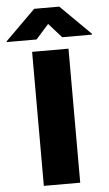

<svg xmlns="http://www.w3.org/2000/svg" viewBox="-148 -998 588 1038"><g transform="rotate(-5 146.5 -479.0)"><path d="M244.3 -727.3V0H46.9V-727.3ZM76.7 -791.9H-85.2V-796.2L78.1 -958.1H214.5L377.8 -796.2V-791.9H215.9L146.3 -870Z"/></g></svg>

Font: Karasuma Gothic
Style: Black
Weight: 900
Designer: Rasmus Andersson / Ryoko Nishizuka
Foundry: Genbu
Version: Version 1.00